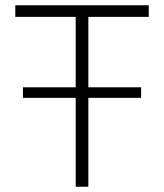

<svg xmlns="http://www.w3.org/2000/svg" viewBox="-20 -708 622 728"><path d="M67 -337V-377H515V-337ZM267 0V-644H38V-688H544V-644H315V0Z"/></svg>

Font: Saira Thin ExtraLight
Style: Regular
Weight: 250
Version: Version 1.101